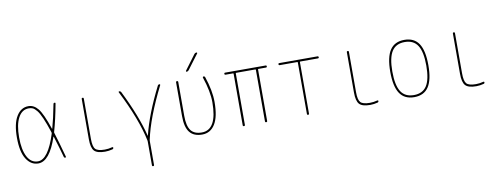

<svg xmlns="http://www.w3.org/2000/svg" viewBox="-73 -1157 4646 1783"><g transform="rotate(-10 2250.0 -265.0)"><path d="M205.1 -509.8Q140.6 -509.8 105.5 -443.8Q70.3 -377.9 70.3 -259.8Q70.3 -141.6 105.5 -75.7Q140.6 -9.8 205.1 -9.8Q301.8 -9.8 375 -242.2Q376 -248 375 -252.9Q346.7 -338.9 323.2 -392.6Q299.8 -446.3 279.3 -470.7Q258.8 -495.1 243.2 -502.4Q227.5 -509.8 205.1 -509.8ZM205.1 9.8Q135.7 9.8 92.8 -58.1Q49.8 -126 49.8 -259.8Q49.8 -391.6 92.3 -460.9Q134.8 -530.3 205.1 -530.3Q256.8 -530.3 295.9 -481.9Q335 -433.6 384.8 -286.1Q384.8 -285.2 386.2 -285.2Q387.7 -285.2 387.7 -286.1Q412.1 -371.1 438.5 -508.8Q440.4 -519.5 450.2 -519.5Q460 -519.5 458 -509.8Q431.6 -365.2 399.4 -252.9Q397.5 -248 399.4 -243.2Q424.8 -163.1 466.8 -8.8Q468.8 0 460 0Q450.2 0 447.3 -9.8Q428.7 -80.1 388.7 -209Q387.7 -210.9 385.7 -210.9Q312.5 9.8 205.1 9.8Z M835 9.8Q759.8 9.8 732.4 -20Q705.1 -49.8 705.1 -129.9V-509.8Q705.1 -519.5 714.8 -519.5Q724.6 -519.5 724.6 -509.8V-129.9Q724.6 -57.6 746.6 -33.7Q768.6 -9.8 835 -9.8Q870.1 -9.8 905.3 -19.5Q909.2 -20.5 912.1 -18.6Q915 -16.6 915 -12.7Q915 -2.9 906.2 0Q869.1 9.8 835 9.8Z M1239.3 -24.4Q1196.3 -230.5 1054.7 -510.7Q1052.7 -513.7 1054.7 -516.6Q1056.6 -519.5 1060.5 -519.5Q1071.3 -519.5 1077.1 -509.8Q1201.2 -260.7 1249 -68.4Q1249 -66.4 1250 -66.4Q1251 -66.4 1251 -68.4Q1297.9 -261.7 1422.9 -509.8Q1427.7 -519.5 1439.5 -519.5Q1442.4 -519.5 1444.3 -516.6Q1446.3 -513.7 1445.3 -510.7Q1303.7 -229.5 1260.7 -25.4Q1259.8 -22.5 1259.8 -14.6V210Q1259.8 219.7 1250 219.7Q1240.2 219.7 1240.2 210V-14.6Q1240.2 -21.5 1239.3 -24.4Z M1750 9.8Q1670.9 9.8 1632.8 -38.6Q1594.7 -86.9 1594.7 -190.4V-509.8Q1594.7 -519.5 1605 -519.5Q1615.2 -519.5 1615.2 -509.8V-190.4Q1615.2 -95.7 1647 -52.7Q1678.7 -9.8 1750 -9.8Q1894.5 -9.8 1894.5 -269.5Q1894.5 -372.1 1847.7 -509.8Q1846.7 -513.7 1849.1 -516.6Q1851.6 -519.5 1856.4 -519.5Q1866.2 -519.5 1869.1 -510.7Q1915 -376 1915 -269.5Q1915 -128.9 1871.6 -59.6Q1828.1 9.8 1750 9.8ZM1709 -589.8Q1705.1 -589.8 1703.6 -593.3Q1702.1 -596.7 1704.1 -599.6L1808.6 -740.2Q1816.4 -750 1829.1 -750Q1833 -750 1834.5 -746.6Q1835.9 -743.2 1834 -740.2L1728.5 -599.6Q1720.7 -589.8 1709 -589.8Z M2059.6 -500Q2049.8 -500 2049.8 -509.8Q2049.8 -519.5 2059.6 -519.5H2440.4Q2450.2 -519.5 2450.2 -509.8Q2450.2 -500 2440.4 -500H2370.1Q2365.2 -500 2365.2 -495.1V-9.8Q2365.2 0 2355 0Q2344.7 0 2344.7 -9.8V-495.1Q2344.7 -500 2339.8 -500H2160.2Q2155.3 -500 2155.3 -495.1V-9.8Q2155.3 0 2145 0Q2134.8 0 2134.8 -9.8V-495.1Q2134.8 -500 2129.9 -500Z M2570.3 -500Q2560.5 -500 2560.1 -509.8Q2559.6 -519.5 2570.3 -519.5H2929.7Q2939.5 -519.5 2939.9 -509.8Q2940.4 -500 2929.7 -500H2764.6Q2759.8 -500 2759.8 -495.1V-9.8Q2759.8 0 2750 0Q2740.2 0 2740.2 -9.8V-495.1Q2740.2 -500 2735.4 -500Z M3335 9.8Q3259.8 9.8 3232.4 -20Q3205.1 -49.8 3205.1 -129.9V-509.8Q3205.1 -519.5 3214.8 -519.5Q3224.6 -519.5 3224.6 -509.8V-129.9Q3224.6 -57.6 3246.6 -33.7Q3268.6 -9.8 3335 -9.8Q3370.1 -9.8 3405.3 -19.5Q3409.2 -20.5 3412.1 -18.6Q3415 -16.6 3415 -12.7Q3415 -2.9 3406.2 0Q3369.1 9.8 3335 9.8Z M3871.6 -449.7Q3833 -509.8 3750 -509.8Q3667 -509.8 3628.4 -449.7Q3589.8 -389.6 3589.8 -259.8Q3589.8 -129.9 3628.4 -69.8Q3667 -9.8 3750 -9.8Q3833 -9.8 3871.6 -69.8Q3910.2 -129.9 3910.2 -259.8Q3910.2 -389.6 3871.6 -449.7ZM3885.7 -56.2Q3841.8 9.8 3750 9.8Q3658.2 9.8 3614.3 -56.2Q3570.3 -122.1 3570.3 -260.3Q3570.3 -398.4 3614.3 -464.4Q3658.2 -530.3 3750 -530.3Q3841.8 -530.3 3885.7 -464.4Q3929.7 -398.4 3929.7 -260.3Q3929.7 -122.1 3885.7 -56.2Z M4335 9.8Q4259.8 9.8 4232.4 -20Q4205.1 -49.8 4205.1 -129.9V-509.8Q4205.1 -519.5 4214.8 -519.5Q4224.6 -519.5 4224.6 -509.8V-129.9Q4224.6 -57.6 4246.6 -33.7Q4268.6 -9.8 4335 -9.8Q4370.1 -9.8 4405.3 -19.5Q4409.2 -20.5 4412.1 -18.6Q4415 -16.6 4415 -12.7Q4415 -2.9 4406.2 0Q4369.1 9.8 4335 9.8Z"/></g></svg>

Font: Rounded Mgen+ 1m thin
Style: Regular
Weight: 100
Designer: [Source Han Sans]
Ryoko NISHIZUKA  (kana & ideographs); Paul D. Hunt (Latin, Greek & Cyrillic); Wenlong ZHANG  (bopomofo
Version: Version 1.059.20150602